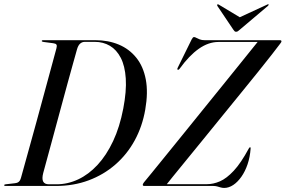

<svg xmlns="http://www.w3.org/2000/svg" viewBox="-28 -893 1372 922"><path d="M-8 -3.5Q-8 -5.5 -6.2 -6.5Q-4.5 -7.5 -1 -8L42.5 -13Q52 -14 57.8 -17Q63.5 -20 67 -25.5Q70.5 -31 73 -40Q82 -72 93.5 -114Q105 -156 118.5 -204.2Q132 -252.5 146 -303.8Q160 -355 173.8 -406Q187.5 -457 200.5 -504.2Q213.5 -551.5 224.2 -591.5Q235 -631.5 243 -661Q246.5 -673.5 243 -678.8Q239.5 -684 227 -685.5L181.5 -691.5Q176 -692.5 174.2 -693.5Q172.5 -694.5 172.5 -696.5Q172.5 -698 173.8 -699Q175 -700 178 -700H430Q492 -700 542.2 -679Q592.5 -658 626.2 -616.2Q660 -574.5 672 -512Q684 -449.5 669.5 -366.5Q655.5 -286 619 -219Q582.5 -152 526.2 -103Q470 -54 397.8 -27Q325.5 0 240 0H-2Q-5 0 -6.5 -1Q-8 -2 -8 -3.5ZM243.5 -8Q297 -8 347.2 -31.5Q397.5 -55 440.2 -101Q483 -147 515 -215Q547 -283 564 -372Q580 -455.5 576 -516Q572 -576.5 552 -615.2Q532 -654 499.8 -673Q467.5 -692 427.5 -692H379Q366.5 -692 356.8 -683.5Q347 -675 341.5 -655Q332.5 -622.5 321.2 -582.5Q310 -542.5 297.5 -496.8Q285 -451 272 -403Q259 -355 246 -307Q233 -259 221 -214.5Q209 -170 198.2 -130.8Q187.5 -91.5 179.5 -62Q172.5 -35 179.2 -21.5Q186 -8 207 -8ZM996.5 0H665Q657.5 0 657.5 -6Q658 -8.5 659.2 -11Q660.5 -13.5 663 -17Q672 -27.5 699.2 -61Q726.5 -94.5 765.8 -143Q805 -191.5 851.8 -249Q898.5 -306.5 947 -366.8Q995.5 -427 1041.2 -483.2Q1087 -539.5 1124 -585.8Q1161 -632 1185.2 -661.8Q1209.5 -691.5 1214 -697.5L1222 -691.5H1020.5Q973.5 -691.5 927 -659Q880.5 -626.5 835 -563.5Q832.5 -560 829.8 -558.5Q827 -557 825 -558.5Q823 -560 823.5 -562.8Q824 -565.5 826 -569L892.5 -704Q896 -710 898.2 -712.5Q900.5 -715 904 -715Q908.5 -715 915 -711.2Q921.5 -707.5 931.2 -703.8Q941 -700 955 -700H1315Q1319.5 -700 1321.5 -698.8Q1323.5 -697.5 1323.5 -694.5Q1323.5 -692 1322 -689.8Q1320.5 -687.5 1318 -684Q1305.5 -667 1277.5 -631.2Q1249.5 -595.5 1210.8 -547.2Q1172 -499 1127 -443.8Q1082 -388.5 1035.2 -331Q988.5 -273.5 944.8 -219.8Q901 -166 864.2 -121Q827.5 -76 802.2 -45Q777 -14 768.5 -3L760.5 -8.5H965.5Q996 -8.5 1028 -22.2Q1060 -36 1094.5 -73Q1129 -110 1166.5 -179.5Q1169 -183.5 1170.2 -184.8Q1171.5 -186 1173 -186Q1174.5 -186 1175.2 -184Q1176 -182 1175.5 -179.5Q1172.5 -138.5 1160.8 -104Q1149 -69.5 1131 -44Q1113 -18.5 1091.8 -4.5Q1070.5 9.5 1048.5 9.5Q1039.5 9.5 1031.2 7Q1023 4.5 1014.5 2.2Q1006 0 996.5 0ZM1140.5 -800 1023 -870.5Q1018.5 -873.5 1016 -872Q1015 -871 1014.8 -869.2Q1014.5 -867.5 1015.5 -865L1092.5 -750.5Q1096 -745.5 1098.5 -743Q1101 -740.5 1105.5 -740.5Q1110.5 -740.5 1114.2 -743Q1118 -745.5 1123.5 -750.5L1259 -865Q1261.5 -867.5 1262 -869.2Q1262.5 -871 1261.5 -872Q1260.5 -873 1258.5 -872.5Q1256.5 -872 1254 -870.5L1101.5 -800Z"/></svg>

Font: Fraunces 120pt
Style: Italic
Weight: 400
Italic angle: -16°
Version: Version 1.000;[b76b70a41]